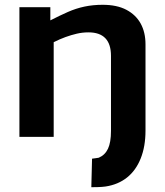

<svg xmlns="http://www.w3.org/2000/svg" viewBox="-20 -571 687 801"><path d="M587 -26Q587 40 567 90Q547 140 510 169.5Q473 199 421 207Q406 209 391 209.5Q376 210 361 210L364 91Q372 90 379 89Q386 88 392 87Q418 76 430.5 49.5Q443 23 443 -25V-338Q443 -387 419.5 -411.5Q396 -436 349 -436Q324 -436 300.5 -430.5Q277 -425 253.5 -416.5Q230 -408 204 -395V0H61V-541H190V-486Q229 -506 263 -521Q297 -536 332.5 -543.5Q368 -551 408 -551Q468 -551 507.5 -530Q547 -509 567 -472.5Q587 -436 587 -386Z"/></svg>

Font: Georama SemiExpanded SemiBold
Style: Regular
Weight: 600
Width: 6
Designer: Jean-Baptiste Levee
Foundry: Production Type
Version: Version 1.001